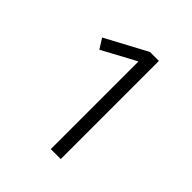

<svg xmlns="http://www.w3.org/2000/svg" viewBox="-124 -878 545 545"><g transform="rotate(45 148.5 -605.0)"><path d="M164 -408V-760L62 -705L43 -735L168 -802H204V-408Z"/></g></svg>

Font: Gantari ExtraLight
Style: Regular
Weight: 250
Designer: Anugrah Pasau
Foundry: Lafontype
Version: Version 1.000